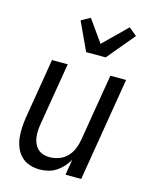

<svg xmlns="http://www.w3.org/2000/svg" viewBox="-117 -847 734 931"><g transform="rotate(15 250.0 -381.5)"><path d="M173 8Q146 8 122 0Q98 -8 80.5 -25Q63 -42 53 -65.5Q43 -89 40 -114.5Q37 -140 38.5 -166.5Q40 -193 44 -219L94 -520H173L121 -208Q118 -191 117 -174Q116 -157 118 -140.5Q120 -124 126.5 -109Q133 -94 144.5 -83Q156 -72 171.5 -67Q187 -62 204 -62Q227 -62 250.5 -70.5Q274 -79 291.5 -97Q309 -115 318 -137.5Q327 -160 331 -183L387 -520H466L380 0H301L314 -78Q303 -59 288 -42.5Q273 -26 254.5 -14Q236 -2 214.5 3Q193 8 173 8ZM244 -600 178 -742 223 -767 301 -657 417 -771 457 -738 342 -600Z"/></g></svg>

Font: Iosevka Term Oblique
Style: Regular
Weight: 400
Italic angle: -9°
Monospace: yes
Designer: Belleve Invis
Foundry: Belleve Invis
Version: Version 31.4.0